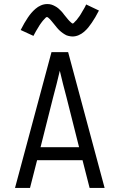

<svg xmlns="http://www.w3.org/2000/svg" viewBox="-20 -927 590 947"><path d="M54 0 234 -670H316L496 0H422L387 -137H163L128 0ZM370 -201 308 -447Q299 -479 291 -512Q283 -545 275 -578Q267 -545 259 -512Q251 -479 242 -447L180 -201ZM337 -747Q332 -747 327 -748Q322 -749 317 -750Q312 -751 307.5 -753Q303 -755 298.5 -758Q294 -761 290 -763.5Q286 -766 282 -769.5Q278 -773 274 -776.5Q270 -780 266.5 -784Q263 -788 260 -791.5Q257 -795 254 -799Q251 -803 247.5 -807Q244 -811 240.5 -815.5Q237 -820 233.5 -824Q230 -828 227 -831.5Q224 -835 219 -839Q214 -843 213 -843Q208 -843 205.5 -840Q203 -837 198.5 -832.5Q194 -828 192 -825.5Q190 -823 188 -820.5Q186 -818 183.5 -814.5Q181 -811 178.5 -807.5Q176 -804 173.5 -800Q171 -796 168.5 -791.5Q166 -787 163 -782.5Q160 -778 157 -772.5Q154 -767 151 -761.5Q148 -756 145 -750L82 -779Q91 -797 100 -812.5Q109 -828 117.5 -840.5Q126 -853 134.5 -863Q143 -873 155 -883.5Q167 -894 182 -900.5Q197 -907 213 -907Q218 -907 223 -906.5Q228 -906 233 -904.5Q238 -903 242.5 -901Q247 -899 251.5 -896.5Q256 -894 260 -891.5Q264 -889 268 -885.5Q272 -882 276 -878Q280 -874 283.5 -870.5Q287 -867 290 -863Q293 -859 296 -855Q299 -851 302.5 -847Q306 -843 309.5 -838.5Q313 -834 316.5 -830Q320 -826 323 -823Q326 -820 331 -815.5Q336 -811 337 -811Q342 -811 344.5 -814.5Q347 -818 351.5 -822Q356 -826 358 -828.5Q360 -831 362 -834Q364 -837 366.5 -840Q369 -843 371.5 -846.5Q374 -850 376.5 -854Q379 -858 381.5 -862.5Q384 -867 387 -872Q390 -877 393 -882Q396 -887 399 -892.5Q402 -898 405 -905L468 -875Q459 -857 450 -842Q441 -827 432.5 -814.5Q424 -802 415.5 -791.5Q407 -781 395 -770.5Q383 -760 368 -753.5Q353 -747 337 -747Z"/></svg>

Font: Lode Term
Style: Regular
Weight: 400
Monospace: yes
Designer: Belleve Invis
Foundry: Belleve Invis
Version: Version 29.2.0